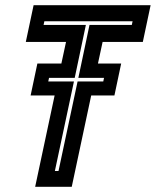

<svg xmlns="http://www.w3.org/2000/svg" viewBox="-20 -720 600 740"><path d="M115.5 0 190.5 -352H98L124 -475H216.5L234.5 -558.5H79.5L109.5 -700H560.5L530.5 -558.5H375.5L357.5 -475H447L421 -352H331.5L256.5 0ZM191.5 -61H205.5L279 -406H378L381 -420H282L325 -624H488L491 -638H151L148 -624H311L268 -420H169L166 -406H265Z"/></svg>

Font: Tourney Condensed Regular
Style: Bold Italic
Weight: 700
Width: 3
Italic angle: -12°
Designer: Tyler Finck
Foundry: Etcetera Type Co
Version: Version 1.010; ttfautohint (v1.8.3)